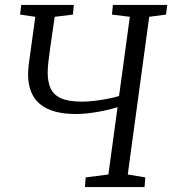

<svg xmlns="http://www.w3.org/2000/svg" viewBox="-20 -763 702 783"><path d="M326.5 0 329.5 -39.5 422 -51.5 459.5 -326Q434 -318 403.5 -311.5Q373 -305 343.2 -301.5Q313.5 -298 290 -298Q241.5 -298 204.8 -308Q168 -318 143.5 -338.2Q119 -358.5 106.8 -389Q94.5 -419.5 94.5 -460Q94.5 -471 95.5 -482.5Q96.5 -494 98 -506L124 -694.5L62 -703.5L66.5 -743H281L277.5 -703.5L203 -694.5L184 -563Q180.5 -536 177.5 -512Q174.5 -488 174.5 -466.5Q174.5 -429.5 186.2 -403Q198 -376.5 228.5 -362.5Q259 -348.5 314.5 -348.5Q339.5 -348.5 367.8 -352Q396 -355.5 422.2 -360.8Q448.5 -366 465.5 -371.5L509.5 -694.5L436.5 -703.5L440.5 -743H662L657 -703.5L588.5 -694.5L501 -51.5L572.5 -39.5L569.5 0Z"/></svg>

Font: Merriweather 20pt Light
Style: Italic
Weight: 300
Italic angle: -7.8°
Version: Version 2.101